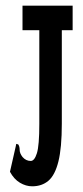

<svg xmlns="http://www.w3.org/2000/svg" viewBox="-20 -643 290 674"><path d="M93 11Q71 11 50 -1.5Q29 -14 15 -40L35 -128L37 -138L44 -136Q49 -129 49 -117Q49 -105 59 -92Q71 -78 88 -78Q101 -78 109.5 -105Q118 -132 118 -208V-537H59V-623H235V-537H197V-209Q197 -124 185 -76Q173 -28 150 -8.5Q127 11 93 11Z"/></svg>

Font: Inconsolata UltraCondensed ExtraBold
Style: Regular
Weight: 800
Width: 1
Monospace: yes
Designer: Raph Levien, Cyreal, Brenton Simpson
Foundry: Raph Levien, Cyreal, Google
Version: Version 3.001; ttfautohint (v1.8.2.53-6de2)